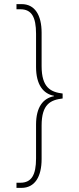

<svg xmlns="http://www.w3.org/2000/svg" viewBox="-20 -780 383 932"><path d="M60 132H84C149 132 182 78 182 -8V-171C182 -275 226 -295 284 -302V-326C226 -333 182 -355 182 -459V-621C182 -707 149 -760 85 -760H60V-735H79C133 -735 155 -698 155 -616V-455C155 -370 189 -325 242 -315V-313C189 -303 155 -260 155 -175V-11C155 69 133 107 79 107H60Z"/></svg>

Font: Noto Serif Hebrew Condensed Thin
Style: Regular
Weight: 100
Width: 3
Designer: Monotype Design Team
Foundry: Monotype Imaging Inc.
Version: Version 2.004